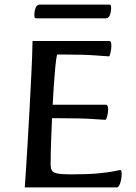

<svg xmlns="http://www.w3.org/2000/svg" viewBox="-20 -818 593 838"><path d="M88 0Q90 -20 93 -71Q96 -122 100.5 -192.5Q105 -263 109 -342Q113 -421 117 -498.5Q121 -576 122 -639H457Q466 -639 466 -619Q466 -605 462.5 -588.5Q459 -572 455 -572Q451 -572 399 -576Q347 -580 259 -580H229Q225 -562 221.5 -526.5Q218 -491 215 -447Q212 -403 210 -361H442Q452 -361 452 -341Q452 -327 448 -311Q444 -295 440 -295Q436 -295 385 -298.5Q334 -302 242 -302H207Q205 -254 203 -200Q201 -146 201 -101Q201 -82 207 -73Q213 -64 232 -60.5Q251 -57 290 -57Q365 -57 411 -61.5Q457 -66 479.5 -71Q502 -76 506 -76Q511 -76 511 -56Q511 -47 508.5 -33.5Q506 -20 501 -10Q496 0 489 0ZM139 -738Q134 -738 132 -740.5Q130 -743 130 -752Q130 -770 135.5 -784Q141 -798 154 -798H456Q461 -798 463 -795.5Q465 -793 465 -784Q465 -766 459.5 -752Q454 -738 442 -738Z"/></svg>

Font: BriemHand
Style: Regular
Weight: 400
Designer: Gunnlaugur SE Briem, Eben Sorkin
Foundry: Sorkin Type
Version: Version 1.001; ttfautohint (v1.8.4.7-5d5b)